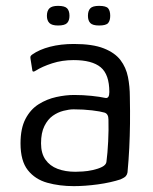

<svg xmlns="http://www.w3.org/2000/svg" viewBox="-20 -627 521 655"><path d="M232 8Q183 8 141.5 -3.5Q100 -15 75 -46.5Q50 -78 50 -138Q50 -189 67 -221.5Q84 -254 112 -271.5Q140 -289 172 -296Q204 -303 233 -303Q263 -303 292 -300Q321 -297 339 -293Q353 -290 353 -313Q353 -373 323.5 -397.5Q294 -422 231 -422Q192 -422 158 -411Q124 -400 102 -386Q96 -382 93 -383Q90 -384 90 -389L84 -427Q83 -433 84.5 -435.5Q86 -438 90 -441Q114 -458 150.5 -467.5Q187 -477 232 -477Q296 -477 334 -462Q372 -447 391 -422Q410 -397 416.5 -364.5Q423 -332 423 -296Q424 -247 423.5 -205Q423 -163 421 -122.5Q419 -82 415 -39Q414 -32 409.5 -26.5Q405 -21 391 -15Q376 -10 356 -5.5Q336 -1 314 2Q292 5 271 6.5Q250 8 232 8ZM237 -41Q246 -41 262.5 -42Q279 -43 297 -47Q315 -51 328 -57.5Q341 -64 343 -74Q347 -104 349 -144Q351 -184 350 -219Q350 -239 336 -243Q323 -247 294 -250.5Q265 -254 231 -254Q216 -254 196.5 -249Q177 -244 160 -232Q143 -220 131.5 -197Q120 -174 120 -138Q120 -104 135 -82.5Q150 -61 176.5 -51Q203 -41 237 -41ZM217 -573Q217 -557 209 -548.5Q201 -540 178 -540Q157 -540 148.5 -548.5Q140 -557 140 -573Q140 -590 148.5 -598.5Q157 -607 178 -607Q201 -607 209 -598.5Q217 -590 217 -573ZM356 -573Q356 -557 349 -548.5Q342 -540 318 -540Q296 -540 288 -548.5Q280 -557 280 -573Q280 -590 288 -598.5Q296 -607 318 -607Q342 -607 349 -598.5Q356 -590 356 -573Z"/></svg>

Font: Glory Thin
Style: Regular
Weight: 400
Version: Version 1.011